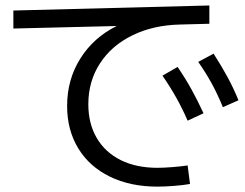

<svg xmlns="http://www.w3.org/2000/svg" viewBox="-20 -695 904 708"><path d="M227.5 -304.7Q227.5 -401.4 276.1 -479Q324.7 -556.6 410.2 -599.1L29.3 -589.8V-656.2L752 -674.8V-607.4L642.6 -604.5Q544.4 -602.1 467.8 -564.5Q391.1 -526.9 348.4 -460.9Q305.7 -395 305.7 -310.5Q305.7 -239.3 336.7 -186.3Q367.7 -133.3 425 -104.7Q482.4 -76.2 560.5 -76.2Q583.5 -76.2 616.9 -78.9Q650.4 -81.5 671.9 -85L680.7 -16.6Q656.2 -12.2 621.8 -9.5Q587.4 -6.8 560.5 -6.8Q460.4 -6.8 385 -43.7Q309.6 -80.6 268.6 -147.9Q227.5 -215.3 227.5 -304.7ZM579.1 -416 634.8 -448.2Q663.6 -406.2 686 -365.5Q708.5 -324.7 730.5 -277.3L671.9 -250Q652.8 -293.9 630.6 -333.7Q608.4 -373.5 579.1 -416ZM710.9 -466.8 767.6 -497.1Q797.4 -450.7 819.3 -410.2Q841.3 -369.6 859.4 -325.2L801.8 -299.8Q783.2 -345.7 761.5 -385.7Q739.7 -425.8 710.9 -466.8Z"/></svg>

Font: Pretendard GOV
Style: Regular
Weight: 400
Designer: Base glyphs from Inter by Rasmus Andersson; Hangeul glyphs from Noto Sans CJK(Source Han Sans) by Jang Soo-young and Kan
Foundry: Kil Hyung-jin
Version: Version 1.309